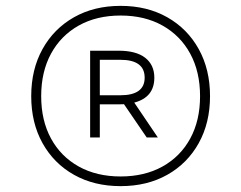

<svg xmlns="http://www.w3.org/2000/svg" viewBox="-20 -769 823 655"><path d="M391.5 -134Q301 -134 232.2 -172.8Q163.5 -211.5 125 -280.8Q86.5 -350 86.5 -441Q86.5 -532 125 -601.5Q163.5 -671 232.2 -710Q301 -749 391.5 -749Q482 -749 550.8 -710Q619.5 -671 658 -601.5Q696.5 -532 696.5 -441Q696.5 -350 658 -280.8Q619.5 -211.5 550.8 -172.8Q482 -134 391.5 -134ZM391.5 -167Q473.5 -167 534.5 -201Q595.5 -235 629 -296.5Q662.5 -358 662.5 -441Q662.5 -524 629 -585.8Q595.5 -647.5 534.5 -681.8Q473.5 -716 391.5 -716Q309.5 -716 248.5 -681.8Q187.5 -647.5 154 -585.8Q120.5 -524 120.5 -441Q120.5 -358 154 -296.5Q187.5 -235 248.5 -201Q309.5 -167 391.5 -167ZM287.5 -300V-596H384.5Q444.5 -596 475.5 -571.8Q506.5 -547.5 506.5 -504Q506.5 -437 438 -419L518.5 -300H480.5L403 -413.5Q394 -413 384.5 -413H320.5V-300ZM320.5 -444H390.5Q473.5 -444 473.5 -504Q473.5 -565 390.5 -565H320.5Z"/></svg>

Font: Encode Sans SmExp Th
Style: Regular
Weight: 100
Width: 6
Designer: Multiple Designers
Foundry: Impallari Type
Version: Version 3.002; ttfautohint (v1.8.3) -l 8 -r 50 -G 200 -x 14 